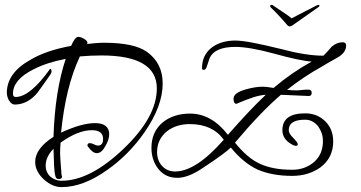

<svg xmlns="http://www.w3.org/2000/svg" viewBox="-20 -674 1477 786"><path d="M1284 -654Q1288 -654 1288 -650Q1287 -647 1281 -643L1177 -570Q1171 -566 1166 -566Q1163 -566 1161 -567.5Q1159 -569 1157 -570Q1143 -587 1123 -608.5Q1103 -630 1089 -643Q1086 -646 1086 -649Q1086 -654 1092 -654Q1096 -654 1099 -651Q1113 -641 1136 -626Q1159 -611 1174 -599Q1194 -610 1225 -625.5Q1256 -641 1275 -651Q1281 -654 1284 -654ZM232 92Q194 92 159 60Q124 27 124 -11Q124 -66 199 -114Q202 -208 214.5 -287.5Q227 -367 249 -433Q171 -418 117 -390Q33 -348 33 -290Q33 -277 44 -277Q103 -277 185 -392Q191 -392 191 -382Q191 -375 185 -367Q161 -333 146.5 -312.5Q132 -292 126 -286Q88 -246 40 -246Q27 -246 16 -264Q8 -280 8 -294Q8 -375 104 -429Q136 -448 178 -462.5Q220 -477 271 -486Q287 -523 300 -523Q312 -523 324 -515Q338 -507 338 -499Q338 -498 337.5 -497Q337 -496 337 -494Q355 -496 372.5 -497.5Q390 -499 406 -499Q529 -499 581 -462Q646 -416 646 -332Q646 -240 572 -133Q540 -87 502 -48.5Q464 -10 420 21Q321 92 232 92ZM706 54Q656 54 627 16Q600 -19 600 -69Q600 -134 646 -173Q691 -209 758 -209Q846 -209 913 -122Q1005 -227 1068 -286Q1046 -285 1016.5 -275.5Q987 -266 948 -249Q936 -249 936 -270Q936 -294 986 -308Q1025 -319 1055 -319Q1065 -319 1076 -317.5Q1087 -316 1100 -314Q1174 -377 1256 -422Q1208 -425 1100 -455Q1001 -482 943 -482Q859 -482 838 -436Q837 -432 834 -423.5Q831 -415 827 -403Q823 -388 814 -388Q807 -388 807 -395Q807 -450 849 -481Q887 -508 943 -508Q969 -508 1016 -499Q1063 -490 1132 -473Q1233 -446 1304 -446Q1322 -464 1338 -483Q1359 -501 1383 -501Q1397 -501 1397 -488Q1397 -458 1361 -438Q1353 -433 1338 -425Q1323 -417 1302 -404Q1259 -380 1222.5 -355.5Q1186 -331 1155 -306Q1165 -305 1175 -304.5Q1185 -304 1195 -304Q1199 -304 1205 -304.5Q1211 -305 1219 -306Q1227 -307 1233 -307Q1239 -307 1243 -307Q1256 -307 1256 -294Q1256 -281 1244 -281L1130 -286Q1089 -251 1042 -202Q995 -153 942 -90Q967 -59 992 -37.5Q1017 -16 1043 -4Q1096 21 1176 21Q1229 21 1266 -11Q1302 -43 1302 -96Q1302 -114 1297 -128.5Q1292 -143 1283 -156Q1261 -184 1229 -184Q1162 -184 1162 -141Q1162 -127 1181 -109Q1199 -90 1199 -84Q1199 -77 1191 -77Q1190 -77 1187.5 -77.5Q1185 -78 1182 -79Q1136 -101 1136 -141Q1136 -210 1229 -210Q1279 -210 1312 -177Q1344 -145 1344 -95Q1344 -28 1292 11Q1243 46 1176 46Q1094 46 1034 20Q975 -8 925 -70Q915 -60 886 -38.5Q857 -17 808 15Q750 54 706 54ZM232 66Q349 66 486 -65Q622 -195 622 -312Q622 -447 395 -447Q373 -447 351.5 -446Q330 -445 307 -443Q277 -379 258 -301Q239 -223 230 -131Q314 -170 369 -170Q427 -170 427 -124Q427 -103 412 -77Q396 -47 377 -47Q360 -47 344 -69Q338 -75 338 -79Q338 -88 348 -88Q356 -88 365 -83Q374 -78 381 -78Q402 -78 402 -105Q402 -141 356 -141Q299 -141 228 -90Q227 -79 226.5 -68Q226 -57 226 -46Q226 -32 232 43L234 47V49Q234 59 220 59Q210 59 207 48Q203 34 201.5 6Q200 -22 199 -65Q167 -32 167 4Q167 31 186 49Q206 66 232 66ZM697 28Q782 28 896 -102Q850 -166 757 -166Q702 -166 664 -137Q623 -104 623 -51Q623 -18 643 5Q664 28 697 28Z"/></svg>

Font: Ole
Style: Regular
Weight: 400
Designer: Robert E. Leuschke
Foundry: Robert E. Leuschke
Version: Version 1.010; ttfautohint (v1.8.3)